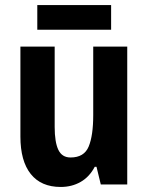

<svg xmlns="http://www.w3.org/2000/svg" viewBox="-20 -732 588 762"><path d="M485 -547V0H380L363 -70H356Q335 -30 300 -10Q265 10 221 10Q143 10 102 -41.5Q61 -93 61 -190V-547H197V-228Q197 -168 211.5 -137.5Q226 -107 260 -107Q314 -107 332 -150.5Q350 -194 350 -275V-547ZM421 -712V-614H128V-712Z"/></svg>

Font: Noto Sans Condensed
Style: Bold
Weight: 700
Width: 3
Designer: Monotype Design Team
Foundry: Monotype Imaging Inc.
Version: Version 2.013; ttfautohint (v1.8.4.7-5d5b)